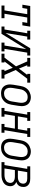

<svg xmlns="http://www.w3.org/2000/svg" viewBox="1456 -2036 589 3540"><g transform="rotate(90 1750.0 -266.5)"><path d="M82 0V-55H172L242 -475H143L128 -385H67L91 -530H472L448 -385H387L402 -475H303L234 -55H316V0Z M470 0V-55H524L594 -475H547V-530H709V-475H655L589 -74L871 -530H1005V-475H951L881 -55H928V0H766V-55H820L886 -456L604 0Z M970 0V-55H1043L1204 -268L1113 -475H1047V-530H1209V-475H1183L1245 -322L1361 -475H1343V-530H1505V-475H1432L1271 -262L1362 -55H1428V0H1266V-55H1292L1230 -208L1114 -55H1132V0Z M1701 8Q1673 8 1646 1.5Q1619 -5 1597.5 -20.5Q1576 -36 1562.5 -58.5Q1549 -81 1543 -107Q1537 -133 1537.5 -161.5Q1538 -190 1543 -218L1565 -348Q1569 -373 1577 -397.5Q1585 -422 1598.5 -444.5Q1612 -467 1632 -486Q1652 -505 1675.5 -516.5Q1699 -528 1724 -534.5Q1749 -541 1775 -541Q1803 -541 1829.5 -533Q1856 -525 1877.5 -510Q1899 -495 1912.5 -472Q1926 -449 1932 -423Q1938 -397 1937.5 -368.5Q1937 -340 1932 -312L1911 -182Q1906 -157 1898.5 -132.5Q1891 -108 1877 -85.5Q1863 -63 1843 -44.5Q1823 -26 1799.5 -13.5Q1776 -1 1750.5 3.5Q1725 8 1701 8ZM1702 -47Q1720 -47 1738.5 -51Q1757 -55 1774 -65Q1791 -75 1804.5 -89.5Q1818 -104 1827.5 -120.5Q1837 -137 1842.5 -155Q1848 -173 1851 -191L1872 -321Q1875 -341 1876 -360.5Q1877 -380 1874 -398Q1871 -416 1863 -433Q1855 -450 1841 -461.5Q1827 -473 1809 -478Q1791 -483 1771 -483Q1753 -483 1734.5 -478.5Q1716 -474 1700 -464Q1684 -454 1670.5 -439.5Q1657 -425 1647.5 -408.5Q1638 -392 1632.5 -374.5Q1627 -357 1625 -339L1603 -209Q1600 -189 1599 -170Q1598 -151 1601 -132.5Q1604 -114 1612 -97.5Q1620 -81 1633.5 -69.5Q1647 -58 1665 -52.5Q1683 -47 1702 -47Z M1970 0V-55H2024L2094 -475H2047V-530H2209V-475H2155L2126 -302H2361L2390 -475H2343V-530H2505V-475H2451L2381 -55H2428V0H2266V-55H2320L2352 -247H2117L2086 -55H2132V0Z M2701 8Q2673 8 2646 1.5Q2619 -5 2597.5 -20.5Q2576 -36 2562.5 -58.5Q2549 -81 2543 -107Q2537 -133 2537.5 -161.5Q2538 -190 2543 -218L2565 -348Q2569 -373 2577 -397.5Q2585 -422 2598.5 -444.5Q2612 -467 2632 -486Q2652 -505 2675.5 -516.5Q2699 -528 2724 -534.5Q2749 -541 2775 -541Q2803 -541 2829.5 -533Q2856 -525 2877.5 -510Q2899 -495 2912.5 -472Q2926 -449 2932 -423Q2938 -397 2937.5 -368.5Q2937 -340 2932 -312L2911 -182Q2906 -157 2898.5 -132.5Q2891 -108 2877 -85.5Q2863 -63 2843 -44.5Q2823 -26 2799.5 -13.5Q2776 -1 2750.5 3.5Q2725 8 2701 8ZM2702 -47Q2720 -47 2738.5 -51Q2757 -55 2774 -65Q2791 -75 2804.5 -89.5Q2818 -104 2827.5 -120.5Q2837 -137 2842.5 -155Q2848 -173 2851 -191L2872 -321Q2875 -341 2876 -360.5Q2877 -380 2874 -398Q2871 -416 2863 -433Q2855 -450 2841 -461.5Q2827 -473 2809 -478Q2791 -483 2771 -483Q2753 -483 2734.5 -478.5Q2716 -474 2700 -464Q2684 -454 2670.5 -439.5Q2657 -425 2647.5 -408.5Q2638 -392 2632.5 -374.5Q2627 -357 2625 -339L2603 -209Q2600 -189 2599 -170Q2598 -151 2601 -132.5Q2604 -114 2612 -97.5Q2620 -81 2633.5 -69.5Q2647 -58 2665 -52.5Q2683 -47 2702 -47Z M2970 0V-55H3024L3094 -475H3047V-530H3272Q3294 -530 3316 -527Q3338 -524 3357 -515.5Q3376 -507 3391.5 -493Q3407 -479 3416 -460.5Q3425 -442 3427 -420Q3429 -398 3426 -376Q3423 -359 3416 -342Q3409 -325 3397 -311.5Q3385 -298 3369 -288.5Q3353 -279 3336 -273Q3356 -265 3372.5 -252Q3389 -239 3399.5 -220.5Q3410 -202 3412.5 -180Q3415 -158 3411 -136Q3407 -114 3397.5 -93Q3388 -72 3371 -55.5Q3354 -39 3333 -28Q3312 -17 3290.5 -10.5Q3269 -4 3247 -2Q3225 0 3203 0ZM3246 -302Q3258 -302 3271 -303.5Q3284 -305 3296.5 -309Q3309 -313 3321.5 -319.5Q3334 -326 3343.5 -335.5Q3353 -345 3358 -357.5Q3363 -370 3365 -383Q3369 -403 3364 -422Q3359 -441 3344.5 -453.5Q3330 -466 3311 -470.5Q3292 -475 3272 -475H3155L3126 -302ZM3203 -55Q3218 -55 3233.5 -56.5Q3249 -58 3264 -62Q3279 -66 3294 -72.5Q3309 -79 3321.5 -90Q3334 -101 3341.5 -115.5Q3349 -130 3351 -145Q3354 -161 3351.5 -176.5Q3349 -192 3341 -204.5Q3333 -217 3320.5 -225.5Q3308 -234 3293.5 -238.5Q3279 -243 3263.5 -245Q3248 -247 3232 -247H3117L3086 -55Z"/></g></svg>

Font: Iosevka Slab Light Oblique
Style: Regular
Weight: 300
Italic angle: -9°
Monospace: yes
Designer: Belleve Invis
Foundry: Belleve Invis
Version: Version 11.1.1; ttfautohint (v1.8.3)